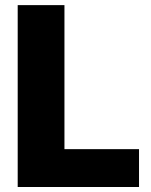

<svg xmlns="http://www.w3.org/2000/svg" viewBox="-20 -748 605 768"><path d="M50.8 0H536.1V-151.4H237.8V-727.5H50.8Z"/></svg>

Font: Raveo ExtraBold
Style: Regular
Weight: 800
Designer: Jakub Foglar, Rasmus Andersson (Inter)
Foundry: Jakubfoglar.com
Version: Version 1.100;Glyphs 3.2.3 (3260)